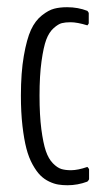

<svg xmlns="http://www.w3.org/2000/svg" viewBox="-20 -518 298 543"><path d="M170.9 5.9Q156.7 5.9 144.8 3.9Q132.8 2 118.9 -4.6Q105 -11.2 94 -22.2Q83 -33.2 72.3 -52.5Q61.5 -71.8 54.7 -97.9Q47.9 -124 43.5 -162.1Q39.1 -200.2 39.1 -247.6Q39.1 -312.5 47.4 -360.1Q55.7 -407.7 67.6 -433.6Q79.6 -459.5 98.4 -474.4Q117.2 -489.3 133.1 -493.4Q148.9 -497.6 169.9 -497.6Q200.7 -497.6 227.1 -487.3Q227.5 -487.3 229.2 -484.6Q231 -481.9 231 -481.4V-452.1Q231 -451.7 230 -450Q229 -448.2 228 -447.3L227.1 -446.3Q198.2 -455.1 179.7 -455.1Q165 -455.1 155 -452.6Q145 -450.2 131.8 -438.5Q118.7 -426.8 110.8 -405.8Q103 -384.8 97.4 -344.5Q91.8 -304.2 91.8 -247.6Q91.8 -192.4 96.9 -152.8Q102.1 -113.3 109.6 -91.1Q117.2 -68.8 129.6 -56.2Q142.1 -43.5 153.6 -40Q165 -36.6 180.7 -36.6Q200.2 -36.6 227.1 -45.9Q227.5 -45.9 229.7 -43Q231.9 -40 231.9 -39.6V-11.2Q231.9 -9.3 227.1 -4.4Q199.7 5.9 170.9 5.9Z"/></svg>

Font: BenchNine Light
Style: Regular
Weight: 300
Version: Version 1 ; ttfautohint (v0.92.18-e454-dirty) -l 8 -r 50 -G 